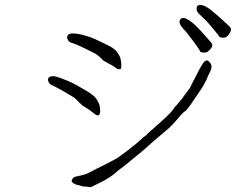

<svg xmlns="http://www.w3.org/2000/svg" viewBox="-20 -794 1040 804"><path d="M867 -680Q848 -704 833 -717Q820 -729 812.5 -737Q805 -745 804 -751Q802 -758 804 -765Q806 -770 811 -772Q816 -775 823 -773Q832 -772 843 -766Q856 -758 866 -750Q881 -738 900 -721Q945 -681 946.5 -676Q948 -671 946.5 -665Q945 -659 939 -651Q933 -643 928 -639.5Q923 -636 913 -636Q901 -637 899 -640Q899 -642 867 -680ZM790 -621Q763 -656 759 -661Q746 -674 740 -683Q734 -691 732 -698Q731 -704 734 -711Q736 -716 742 -718Q747 -720 754 -718Q762 -716 773 -708Q785 -700 795 -691Q809 -678 826 -659Q866 -615 868 -610Q870 -605 868 -599Q866 -593 859 -586Q852 -579 847 -576Q842 -573 830.5 -574Q819 -575 818 -579Q815 -587 790 -621ZM846 -463 833 -438Q828 -429 824 -423Q796 -383 794 -379Q778 -354 764 -337Q760 -332 756 -329Q752 -326 748 -323Q744 -320 721 -293Q704 -273 688 -258Q680 -251 622 -202Q600 -182 593 -176Q586 -169 538 -130Q491 -91 488 -90Q474 -80 461 -68Q446 -56 433 -48Q411 -34 360 -10Q332 -14 329 -13Q327 -13 296 -22Q285 -26 280 -35Q279 -37 283 -44Q285 -48 290 -52Q292 -53 299 -55Q311 -57 322 -60Q338 -63 363 -76Q367 -79 422 -106Q470 -131 471 -132L520 -168Q562 -201 566 -206Q584 -223 594 -229Q596 -231 596 -231Q596 -231 596 -233Q597 -234 628 -261Q690 -315 703 -333Q709 -341 712 -346Q713 -347 720 -354Q740 -379 741 -379Q743 -380 750 -392Q763 -410 776 -427Q777 -431 810 -494Q815 -504 819 -511Q829 -528 833 -533Q840 -541 846 -541Q852 -541 858 -533Q864 -527 865 -519Q867 -514 864 -504Q864 -501 857 -488Q849 -473 846 -463ZM291 -385Q272 -397 250 -409.5Q228 -422 214.5 -429Q201 -436 194 -439Q188 -442 185 -448Q181 -454 181 -459Q181 -464 183 -467.5Q185 -471 189.5 -473Q194 -475 204 -475Q214 -474 225 -470Q235 -467 257.5 -458Q280 -449 296 -440Q312 -431 343 -413Q374 -395 384.5 -378.5Q395 -362 397.5 -349Q400 -336 399.5 -327Q399 -318 396 -314Q390 -306 375 -318Q358 -331 354 -334Q325 -352 324 -353Q294 -383 291 -385ZM376 -571Q372 -573 342 -588Q311 -603 297.5 -608.5Q284 -614 276 -616Q270 -618 266 -624Q262 -630 261 -636Q261 -642 263 -645.5Q265 -649 270 -651.5Q275 -654 284 -654Q295 -654 305 -652.5Q315 -651 338 -644.5Q361 -638 377.5 -630.5Q394 -623 427 -607Q459 -592 470.5 -576Q482 -560 485 -546.5Q488 -533 488 -523Q488 -513 487 -508Q486 -504 479 -504Q471 -504 465 -510Q457 -517 435 -528Q414 -539 412 -541Q392 -563 376 -571Z"/></svg>

Font: ToneOZ-Tsuipita-TC
Style: Tsuipita-TC
Weight: 400
Designer: :Jeffrey Xuan (Chih-Lin Hsuan)  :
Foundry: jeffreyx@gmail.com, cjkFonts.io
Version: Version 0.24071